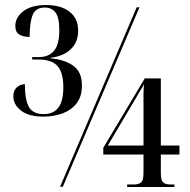

<svg xmlns="http://www.w3.org/2000/svg" viewBox="-20 -743 757 764"><path d="M153 -279Q94 -279 63.5 -303Q33 -327 33 -360Q33 -383 47 -395.5Q61 -408 79 -408Q79 -346 95 -317.5Q111 -289 154 -289Q192 -289 212 -314.5Q232 -340 232 -396Q232 -454 209 -480Q186 -506 134 -506H108V-516H136Q174 -516 195 -541Q216 -566 216 -623Q216 -673 201 -693Q186 -713 158 -713Q122 -713 110 -683.5Q98 -654 98 -596Q73 -596 57 -605.5Q41 -615 41 -640Q41 -674 73 -698.5Q105 -723 164 -723Q222 -723 256.5 -696.5Q291 -670 291 -621Q291 -575 261.5 -547Q232 -519 181 -513V-511Q237 -506 271.5 -481.5Q306 -457 306 -403Q306 -359 285 -332Q264 -305 229.5 -292Q195 -279 153 -279ZM219 0 524 -714H535L230 0ZM486 1V-9H514Q531 -9 541 -17Q551 -25 551 -54V-128H391V-155L556 -431H620V-164H694V-128H620V-54Q620 -25 629.5 -17Q639 -9 657 -9H674V1ZM409 -164H551V-326Q551 -347 551 -366.5Q551 -386 553 -408Q549 -399 542 -388.5Q535 -378 528 -365Z"/></svg>

Font: Noto Serif Display Condensed
Style: Regular
Weight: 400
Width: 3
Designer: Monotype Design Team
Foundry: Monotype Imaging Inc.
Version: Version 2.009